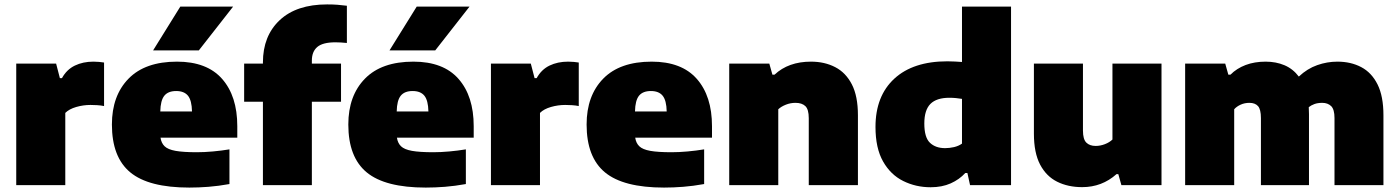

<svg xmlns="http://www.w3.org/2000/svg" viewBox="-20 -838 6332 869"><path d="M53.5 0V-550H234L251 -484.5H260.5Q282 -523.5 318.8 -541.2Q355.5 -559 403 -559Q416 -559 428.8 -557.8Q441.5 -556.5 451 -555V-358Q436.5 -361 419.8 -362Q403 -363 389.5 -363Q357 -363 325 -353.8Q293 -344.5 275.5 -327V0Z M837 11Q653 11 569.8 -57.8Q486.5 -126.5 486.5 -274.5Q486.5 -405 561.8 -482Q637 -559 781 -559Q916.5 -559 985.2 -481Q1054 -403 1054 -267V-215H706.5Q710 -190.5 725 -176Q740 -161.5 774.5 -155.2Q809 -149 871 -149Q904.5 -149 943.5 -152.5Q982.5 -156 1018.5 -162V-5Q968.5 4 923.8 7.5Q879 11 837 11ZM777.5 -426Q741 -426 723.8 -404.8Q706.5 -383.5 705.5 -333.5H849Q848 -383.5 830.8 -404.8Q813.5 -426 777.5 -426ZM673 -610 796 -808H1035L880 -610Z M1170 0V-377.5H1085V-550H1170V-555.5Q1170 -675.5 1246 -746.8Q1322 -818 1460.5 -818Q1486.5 -818 1506.8 -816.5Q1527 -815 1550 -812V-643.5Q1521.5 -646.5 1498 -646.5Q1441 -646.5 1416.2 -625.5Q1391.5 -604.5 1391.5 -564V-550H1523.5V-377.5H1391.5V0Z M1907 11Q1723 11 1639.8 -57.8Q1556.5 -126.5 1556.5 -274.5Q1556.5 -405 1631.8 -482Q1707 -559 1851 -559Q1986.5 -559 2055.2 -481Q2124 -403 2124 -267V-215H1776.5Q1780 -190.5 1795 -176Q1810 -161.5 1844.5 -155.2Q1879 -149 1941 -149Q1974.5 -149 2013.5 -152.5Q2052.5 -156 2088.5 -162V-5Q2038.5 4 1993.8 7.5Q1949 11 1907 11ZM1847.5 -426Q1811 -426 1793.8 -404.8Q1776.5 -383.5 1775.5 -333.5H1919Q1918 -383.5 1900.8 -404.8Q1883.5 -426 1847.5 -426ZM1743 -610 1866 -808H2105L1950 -610Z M2202 0V-550H2382.5L2399.5 -484.5H2409Q2430.5 -523.5 2467.2 -541.2Q2504 -559 2551.5 -559Q2564.5 -559 2577.2 -557.8Q2590 -556.5 2599.5 -555V-358Q2585 -361 2568.2 -362Q2551.5 -363 2538 -363Q2505.5 -363 2473.5 -353.8Q2441.5 -344.5 2424 -327V0Z M2985.5 11Q2801.5 11 2718.2 -57.8Q2635 -126.5 2635 -274.5Q2635 -405 2710.2 -482Q2785.5 -559 2929.5 -559Q3065 -559 3133.8 -481Q3202.5 -403 3202.5 -267V-215H2855Q2858.5 -190.5 2873.5 -176Q2888.5 -161.5 2923 -155.2Q2957.5 -149 3019.5 -149Q3053 -149 3092 -152.5Q3131 -156 3167 -162V-5Q3117 4 3072.2 7.5Q3027.5 11 2985.5 11ZM2926 -426Q2889.5 -426 2872.2 -404.8Q2855 -383.5 2854 -333.5H2997.5Q2996.5 -383.5 2979.2 -404.8Q2962 -426 2926 -426Z M3280.5 0V-550H3462L3476 -500H3485.5Q3548.5 -559 3650.5 -559Q3712 -559 3760 -534.2Q3808 -509.5 3835.5 -456.2Q3863 -403 3863 -316.5V0H3640.5V-303Q3640.5 -343 3625 -357.8Q3609.5 -372.5 3580.5 -372.5Q3557.5 -372.5 3536.8 -364.2Q3516 -356 3502.5 -343.5V0Z M4192 9.5Q4125 9.5 4068 -18.8Q4011 -47 3976.8 -107.2Q3942.5 -167.5 3942.5 -263.5Q3942.5 -403.5 4027.8 -482Q4113 -560.5 4268 -560.5Q4285.5 -560.5 4302.2 -559.5Q4319 -558.5 4334 -557.5V-808H4556V0H4370.5L4358.5 -55H4349Q4322 -25.5 4282.8 -8Q4243.5 9.5 4192 9.5ZM4257.5 -167.5Q4277.5 -167.5 4298 -172.2Q4318.5 -177 4334 -188V-390.5Q4322 -392.5 4307.2 -394Q4292.5 -395.5 4277 -395.5Q4219 -395.5 4191.2 -367.8Q4163.5 -340 4163.5 -279Q4163.5 -216 4189 -191.8Q4214.5 -167.5 4257.5 -167.5Z M4878 9Q4814 9 4764.8 -15.5Q4715.5 -40 4687.5 -93.2Q4659.5 -146.5 4659.5 -233V-550H4881.5V-247Q4881.5 -207.5 4896.8 -192.5Q4912 -177.5 4939 -177.5Q4960 -177.5 4980.8 -185.5Q5001.5 -193.5 5015 -206.5V-550H5237V0H5055.5L5041.5 -50H5033.5Q4967.5 9 4878 9Z M5344 0V-550H5525.5L5539.5 -500H5549Q5577.5 -528.5 5617.8 -543.8Q5658 -559 5708.5 -559Q5755 -559 5793.5 -542.8Q5832 -526.5 5858.5 -491.5Q5897 -527.5 5941.8 -543.2Q5986.5 -559 6033 -559Q6094 -559 6141 -534.2Q6188 -509.5 6214.8 -456Q6241.5 -402.5 6241.5 -316V0H6020V-303.5Q6020 -343 6004.8 -357.8Q5989.5 -372.5 5964.5 -372.5Q5944 -372.5 5929 -367Q5914 -361.5 5903.5 -353Q5904.5 -337.5 5904.5 -321.5V0H5687V-303.5Q5687 -343 5673.8 -357.8Q5660.5 -372.5 5635 -372.5Q5613 -372.5 5595 -364.2Q5577 -356 5566 -343.5V0Z"/></svg>

Font: Encode Sans SmExp Black
Style: Regular
Weight: 900
Width: 6
Designer: Multiple Designers
Foundry: Impallari Type
Version: Version 3.002; ttfautohint (v1.8.3) -l 8 -r 50 -G 200 -x 14 